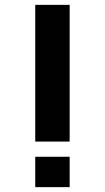

<svg xmlns="http://www.w3.org/2000/svg" viewBox="-20 -770 432 790"><path d="M125 -750V-187.5H266.6V-750ZM125 -125H266.6V0H125Z"/></svg>

Font: Manrope3 ExtraBold
Style: Bold
Weight: 800
Width: 4
Designer: Mikhail Sharanda
Foundry: Mikhail Sharanda
Version: Version 3.000;PS 003.000;hotconv 1.0.88;makeotf.lib2.5.64775